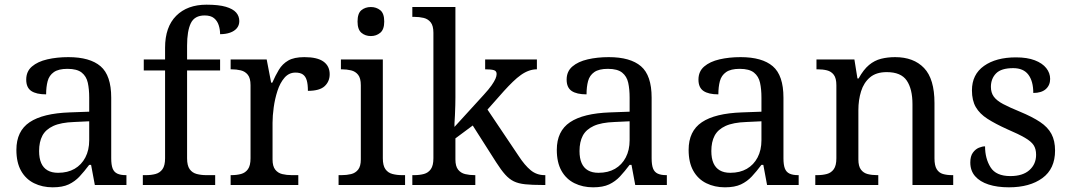

<svg xmlns="http://www.w3.org/2000/svg" viewBox="-20 -790 4570 820"><path d="M205 10Q161 10 125.5 -7.5Q90 -25 70 -60.5Q50 -96 50 -150Q50 -230 106.5 -268Q163 -306 278 -310L361 -313V-373Q361 -409 355 -436.5Q349 -464 329 -480Q309 -496 268 -496Q230 -496 210 -482Q190 -468 183.5 -443.5Q177 -419 177 -387Q135 -387 113.5 -401.5Q92 -416 92 -450Q92 -485 116.5 -506Q141 -527 182 -536.5Q223 -546 272 -546Q364 -546 409.5 -507Q455 -468 455 -373V-114Q455 -86 461 -70.5Q467 -55 481 -48.5Q495 -42 517 -42H520V0H385L369 -86H361Q340 -58 320 -36.5Q300 -15 273.5 -2.5Q247 10 205 10ZM228 -52Q269 -52 298.5 -69Q328 -86 344.5 -117.5Q361 -149 361 -191V-272L297 -269Q240 -267 207.5 -252Q175 -237 161 -210.5Q147 -184 147 -145Q147 -114 156 -93.5Q165 -73 183 -62.5Q201 -52 228 -52Z M590 0V-42H603Q626 -42 644.5 -47Q663 -52 674 -67.5Q685 -83 685 -114V-489H594V-536H685V-586Q685 -675 732.5 -722.5Q780 -770 862 -770Q914 -770 944.5 -761Q975 -752 988.5 -736.5Q1002 -721 1002 -700Q1002 -682 991.5 -669.5Q981 -657 962.5 -650.5Q944 -644 920 -644Q920 -664 914 -682.5Q908 -701 894 -712.5Q880 -724 854 -724Q811 -724 795 -691Q779 -658 779 -595V-536H920V-489H779V-114Q779 -83 790 -67.5Q801 -52 820 -47Q839 -42 861 -42H899V0Z M965 0V-42H968Q991 -42 1009.5 -47Q1028 -52 1039 -67.5Q1050 -83 1050 -114V-426Q1050 -456 1038.5 -470.5Q1027 -485 1008.5 -489.5Q990 -494 968 -494H965V-536H1119L1138 -437H1143Q1156 -467 1171 -492Q1186 -517 1211 -531.5Q1236 -546 1280 -546Q1335 -546 1361.5 -527Q1388 -508 1388 -473Q1388 -442 1366.5 -422Q1345 -402 1295 -402Q1295 -430 1290 -447Q1285 -464 1273.5 -472Q1262 -480 1242 -480Q1214 -480 1195 -458Q1176 -436 1165 -402Q1154 -368 1149 -331.5Q1144 -295 1144 -266V-109Q1144 -80 1155.5 -65.5Q1167 -51 1185.5 -46.5Q1204 -42 1226 -42H1254V0Z M1426 0V-42H1439Q1461 -42 1479.5 -46.5Q1498 -51 1509.5 -65.5Q1521 -80 1521 -109V-426Q1521 -456 1509.5 -470.5Q1498 -485 1479.5 -489.5Q1461 -494 1439 -494H1436V-536H1615V-114Q1615 -83 1626 -67.5Q1637 -52 1656 -47Q1675 -42 1697 -42H1710V0ZM1564 -636Q1540 -636 1523.5 -650Q1507 -664 1507 -698Q1507 -733 1523.5 -746.5Q1540 -760 1564 -760Q1587 -760 1604 -746.5Q1621 -733 1621 -698Q1621 -664 1604 -650Q1587 -636 1564 -636Z M1741 0V-42H1749Q1772 -42 1790.5 -47Q1809 -52 1820 -67.5Q1831 -83 1831 -114V-650Q1831 -680 1819.5 -694.5Q1808 -709 1789.5 -713.5Q1771 -718 1749 -718H1741V-760H1925V-374Q1925 -361 1924.5 -340Q1924 -319 1923 -298Q1922 -277 1921 -263V-248L2046 -385Q2068 -409 2079.5 -425.5Q2091 -442 2096 -453.5Q2101 -465 2101 -474Q2101 -487 2089 -490.5Q2077 -494 2052 -494V-536H2273V-494Q2256 -494 2239 -488Q2222 -482 2205 -470Q2188 -458 2170 -440.5Q2152 -423 2132 -401L2062 -322L2195 -124Q2221 -84 2246.5 -63Q2272 -42 2306 -42H2309V0H2295Q2252 0 2223 -3Q2194 -6 2174.5 -15.5Q2155 -25 2137.5 -44.5Q2120 -64 2099 -97L1999 -254L1925 -199V-109Q1925 -80 1936.5 -65.5Q1948 -51 1966.5 -46.5Q1985 -42 2007 -42H2010V0Z M2513 10Q2469 10 2433.5 -7.5Q2398 -25 2378 -60.5Q2358 -96 2358 -150Q2358 -230 2414.5 -268Q2471 -306 2586 -310L2669 -313V-373Q2669 -409 2663 -436.5Q2657 -464 2637 -480Q2617 -496 2576 -496Q2538 -496 2518 -482Q2498 -468 2491.5 -443.5Q2485 -419 2485 -387Q2443 -387 2421.5 -401.5Q2400 -416 2400 -450Q2400 -485 2424.5 -506Q2449 -527 2490 -536.5Q2531 -546 2580 -546Q2672 -546 2717.5 -507Q2763 -468 2763 -373V-114Q2763 -86 2769 -70.5Q2775 -55 2789 -48.5Q2803 -42 2825 -42H2828V0H2693L2677 -86H2669Q2648 -58 2628 -36.5Q2608 -15 2581.5 -2.5Q2555 10 2513 10ZM2536 -52Q2577 -52 2606.5 -69Q2636 -86 2652.5 -117.5Q2669 -149 2669 -191V-272L2605 -269Q2548 -267 2515.5 -252Q2483 -237 2469 -210.5Q2455 -184 2455 -145Q2455 -114 2464 -93.5Q2473 -73 2491 -62.5Q2509 -52 2536 -52Z M3076 10Q3032 10 2996.5 -7.5Q2961 -25 2941 -60.5Q2921 -96 2921 -150Q2921 -230 2977.5 -268Q3034 -306 3149 -310L3232 -313V-373Q3232 -409 3226 -436.5Q3220 -464 3200 -480Q3180 -496 3139 -496Q3101 -496 3081 -482Q3061 -468 3054.5 -443.5Q3048 -419 3048 -387Q3006 -387 2984.5 -401.5Q2963 -416 2963 -450Q2963 -485 2987.5 -506Q3012 -527 3053 -536.5Q3094 -546 3143 -546Q3235 -546 3280.5 -507Q3326 -468 3326 -373V-114Q3326 -86 3332 -70.5Q3338 -55 3352 -48.5Q3366 -42 3388 -42H3391V0H3256L3240 -86H3232Q3211 -58 3191 -36.5Q3171 -15 3144.5 -2.5Q3118 10 3076 10ZM3099 -52Q3140 -52 3169.5 -69Q3199 -86 3215.5 -117.5Q3232 -149 3232 -191V-272L3168 -269Q3111 -267 3078.5 -252Q3046 -237 3032 -210.5Q3018 -184 3018 -145Q3018 -114 3027 -93.5Q3036 -73 3054 -62.5Q3072 -52 3099 -52Z M3462 0V-42H3470Q3493 -42 3511.5 -47Q3530 -52 3541 -67.5Q3552 -83 3552 -114V-426Q3552 -456 3541 -470.5Q3530 -485 3512 -489.5Q3494 -494 3472 -494H3467V-536H3629L3642 -455H3647Q3668 -493 3691.5 -512.5Q3715 -532 3743 -539Q3771 -546 3803 -546Q3882 -546 3926.5 -499.5Q3971 -453 3971 -350V-114Q3971 -83 3980.5 -67.5Q3990 -52 4007 -47Q4024 -42 4046 -42H4051V0H3877V-345Q3877 -410 3852.5 -446Q3828 -482 3767 -482Q3722 -482 3695.5 -459.5Q3669 -437 3657.5 -400Q3646 -363 3646 -320V-109Q3646 -80 3657 -65.5Q3668 -51 3686 -46.5Q3704 -42 3726 -42H3731V0Z M4289 10Q4239 10 4202 -2Q4165 -14 4144.5 -37.5Q4124 -61 4124 -96Q4124 -123 4135 -138Q4146 -153 4160.5 -159Q4175 -165 4187 -165Q4187 -113 4210.5 -75.5Q4234 -38 4295 -38Q4348 -38 4376.5 -63.5Q4405 -89 4405 -129Q4405 -154 4394.5 -170Q4384 -186 4357.5 -201.5Q4331 -217 4282 -238Q4231 -261 4197.5 -282.5Q4164 -304 4147.5 -332.5Q4131 -361 4131 -404Q4131 -472 4182.5 -508.5Q4234 -545 4319 -545Q4367 -545 4399.5 -532.5Q4432 -520 4448.5 -499Q4465 -478 4465 -453Q4465 -426 4446.5 -409.5Q4428 -393 4393 -393Q4393 -443 4372 -471Q4351 -499 4307 -499Q4256 -499 4234 -476.5Q4212 -454 4212 -419Q4212 -394 4224.5 -377Q4237 -360 4264.5 -345.5Q4292 -331 4336 -313Q4389 -291 4422 -269Q4455 -247 4470.5 -218Q4486 -189 4486 -147Q4486 -69 4432 -29.5Q4378 10 4289 10Z"/></svg>

Font: Noto Serif Georgian
Style: Regular
Weight: 400
Designer: Monotype Design Team, Akaki Razmadze
Foundry: Google LLC
Version: Version 2.002